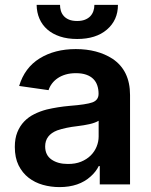

<svg xmlns="http://www.w3.org/2000/svg" viewBox="-20 -753 615 784"><path d="M223 11Q187.9 11 155 1.8Q122.2 -7.5 96.8 -27.2Q71.4 -46.9 55.9 -77.9Q40.5 -109 40.5 -153.1Q40.5 -187.5 50.8 -213.1Q61.1 -238.6 78.7 -256.9Q96.2 -275.2 119.9 -286.9Q143.5 -298.7 170.5 -305.8Q215.6 -316.4 263.8 -320.7Q332.7 -326 357.2 -334.9Q382.5 -344.1 382.5 -370Q382.5 -388.5 377.3 -403.9Q372.2 -419.4 361 -430.6Q349.8 -441.8 332.2 -448Q314.6 -454.2 290.1 -454.2Q267 -454.2 248.6 -448.9Q230.1 -443.5 216.1 -434.1Q202.1 -424.7 192.5 -412.1Q182.9 -399.5 178.3 -384.9L58.2 -402Q80.6 -476.6 142 -514.6Q203.5 -552.6 289.4 -552.6Q377.8 -552.6 439.3 -513.1Q511 -465.2 511 -365.1V0H387.4V-74.9H383.2Q371.8 -51.8 350.5 -32.7Q302.6 11 223 11ZM295.1 -593.8Q255.7 -593.8 225 -604Q194.2 -614.3 173.3 -632.6Q152.3 -650.9 141.2 -676.5Q130 -702.1 129.6 -733H225.1Q225.1 -720.9 228.5 -709.2Q231.9 -697.4 240.1 -688Q248.2 -678.6 261.7 -672.9Q275.2 -667.3 295.1 -667.3Q313.2 -667.3 326.5 -672.4Q339.8 -677.6 348.4 -686.4Q356.9 -695.3 361.2 -707.4Q365.4 -719.5 365.4 -733H461.6Q461.6 -670.8 416.5 -632.1Q371.8 -593.8 295.1 -593.8ZM256.4 -83.5Q287.3 -83.1 310.9 -92.7Q334.5 -102.3 350.5 -118.3Q366.5 -134.2 374.6 -154.5Q382.8 -174.7 382.8 -195.7V-259.9Q367.9 -251.1 345.3 -246.1Q322.8 -241.1 295.8 -237.9Q248.6 -232.6 213.4 -220.5Q164.4 -201.3 164.4 -155.2Q164.4 -119.7 190.3 -101.6Q216.3 -83.5 256.4 -83.5Z"/></svg>

Font: Linik Sans SemiBold
Style: Regular
Weight: 600
Designer: Fonts by Rasmus Andersson / Changes by Cristiano Sobral with parts from Marc Monis
Foundry: rsms
Version: Version 3.020; ttfautohint (v1.6)